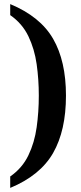

<svg xmlns="http://www.w3.org/2000/svg" viewBox="-20 -786 396 940"><path d="M30 78Q89 37 119 -25.5Q149 -88 159.5 -163Q170 -238 170 -318Q170 -397 159.5 -471.5Q149 -546 119 -608.5Q89 -671 30 -712V-766Q177 -705 240 -596Q303 -487 303 -318Q303 -147 240 -37Q177 73 30 134Z"/></svg>

Font: Noto Serif Hebrew SemiCondensed SemiBold
Style: Regular
Weight: 600
Width: 4
Designer: Monotype Design Team
Foundry: Monotype Imaging Inc.
Version: Version 2.004; ttfautohint (v1.8.4.7-5d5b)